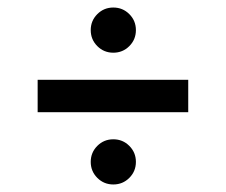

<svg xmlns="http://www.w3.org/2000/svg" viewBox="-20 -575 600 510"><path d="M341 -495Q341 -470 323.5 -452.5Q306 -435 281 -435Q256 -435 238.5 -452.5Q221 -470 221 -495Q221 -520 238.5 -537.5Q256 -555 281 -555Q306 -555 323.5 -537.5Q341 -520 341 -495ZM480 -277H80V-363H480ZM341 -145Q341 -120 323.5 -102.5Q306 -85 281 -85Q256 -85 238.5 -102.5Q221 -120 221 -145Q221 -170 238.5 -187.5Q256 -205 281 -205Q306 -205 323.5 -187.5Q341 -170 341 -145Z"/></svg>

Font: Gauge Heavy
Style: Heavy
Weight: 900
Designer: Daniel Pimley
Foundry: Daniel Pimley
Version: Version 2.0